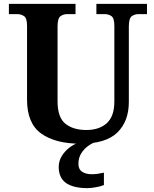

<svg xmlns="http://www.w3.org/2000/svg" viewBox="-20 -734 797 994"><path d="M397 10Q267 10 193.5 -42.5Q120 -95 120 -218V-600Q120 -640 104.5 -650.5Q89 -661 69 -661H26V-714H371V-661H329Q308 -661 293 -650Q278 -639 278 -596V-210Q278 -126 318.5 -93.5Q359 -61 427 -61Q494 -61 533 -96.5Q572 -132 572 -208V-600Q572 -640 557 -650.5Q542 -661 521 -661H479V-714H741V-661H698Q677 -661 662 -650Q647 -639 647 -596V-206Q647 -106 587.5 -48Q528 10 397 10ZM433 240Q360 240 322 213.5Q284 187 284 130Q284 99 301 72Q318 45 345 26Q372 7 402 0H479Q458 6 436.5 21.5Q415 37 400.5 60Q386 83 386 115Q386 142.8 405.5 155.4Q425 168 455 168Q469 168 484.5 166Q500 164 518 160V224Q502 231 475.5 235.5Q449 240 433 240Z"/></svg>

Font: Noto Serif Test
Style: Regular
Weight: 400
Version: Version 1.000